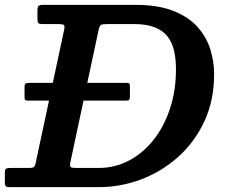

<svg xmlns="http://www.w3.org/2000/svg" viewBox="-63 -770 943 790"><path d="M56 -429Q46 -429 42 -426.2Q38 -423.5 38 -415V-371Q38 -361.5 40.2 -358.8Q42.5 -356 54.5 -356H454Q466.5 -356 469 -359.8Q471.5 -363.5 471.5 -372.5V-415Q471.5 -424 469 -426.5Q466.5 -429 455.5 -429ZM-43 -19Q-43 -6.5 -38.5 -3.2Q-34 0 -22.5 0H344Q433 0 517.8 -32Q602.5 -64 670.2 -124.5Q738 -185 778 -271Q818 -357 818 -465Q818 -516 802.5 -566.5Q787 -617 750.2 -658.5Q713.5 -700 650.8 -725Q588 -750 494 -750H114.5Q100 -750 95.5 -745.5Q91 -741 91 -725.5V-696Q91 -679.5 94.5 -675.2Q98 -671 114 -671H172Q196.5 -671 200.5 -666.8Q204.5 -662.5 200 -643L84 -100.5Q82 -89.5 77.8 -84.2Q73.5 -79 58.5 -79H-18Q-31.5 -79 -37.2 -76.5Q-43 -74 -43 -60ZM249.5 -79Q231 -79 227.2 -83.2Q223.5 -87.5 226.5 -102L342.5 -646Q346.5 -663.5 352 -667.2Q357.5 -671 378.5 -671H488Q540.5 -671 574.2 -657.5Q608 -644 627 -619Q646 -594 653.5 -560Q661 -526 661 -485Q661 -396.5 636.2 -322.2Q611.5 -248 568 -193.5Q524.5 -139 467 -109Q409.5 -79 344 -79Z"/></svg>

Font: Besley SemiBold
Style: Italic
Weight: 600
Italic angle: -13°
Designer: Owen Earl
Foundry: indestructible type*
Version: Version 2.001